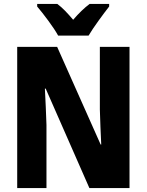

<svg xmlns="http://www.w3.org/2000/svg" viewBox="-20 -951 741 971"><path d="M635 0V-714H485V-397Q486 -356 488 -308.5Q490 -261 492 -220H489L269 -714H67V0H215V-319Q214 -360 211.5 -409.5Q209 -459 207 -503H211L432 0ZM532 -931H433Q393 -901 350 -851Q328 -877 309 -896.5Q290 -916 270 -931H168V-918Q192 -890 224.5 -846Q257 -802 274 -771H428Q447 -803 478.5 -846.5Q510 -890 532 -918Z"/></svg>

Font: Noto Sans Display SemiCondensed Extra
Style: Regular
Weight: 800
Width: 4
Designer: Monotype Design Team
Foundry: Monotype Imaging Inc.
Version: Version 1.900